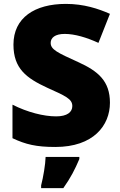

<svg xmlns="http://www.w3.org/2000/svg" viewBox="-20 -744 617 985"><path d="M544 -217C544 -328 484 -379 380 -426C274 -474 240 -490 240 -524C240 -550 262 -570 312 -570C363 -570 424 -552 485 -524L544 -673C485 -699 411 -724 318 -724C158 -724 49 -653 49 -515C49 -392 116 -343 222 -294C315 -252 351 -237 351 -200C351 -169 325 -147 268 -147C204 -147 121 -168 44 -207V-35C112 -3 166 10 264 10C459 10 544 -100 544 -217ZM387 72V61H214C213 99 202 165 191 207V221H305C343 167 364 126 387 72Z"/></svg>

Font: Noto Sans Tamil Black
Style: Regular
Weight: 900
Designer: Jelle Bosma - Monotype Design Team
Foundry: Monotype Imaging Inc.
Version: Version 2.004